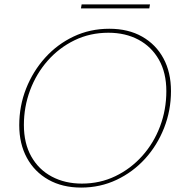

<svg xmlns="http://www.w3.org/2000/svg" viewBox="-20 -840 832 868"><path d="M347 8Q262 8 199 -27.5Q136 -63 101.5 -126.5Q67 -190 67 -274Q67 -361 98 -439.5Q129 -518 184 -579Q239 -640 313 -675Q387 -710 474 -710Q560 -710 622.5 -674.5Q685 -639 719 -576Q753 -513 753 -428Q753 -341 722 -262Q691 -183 636 -122.5Q581 -62 507 -27Q433 8 347 8ZM350 -10Q432 -10 501.5 -43.5Q571 -77 623 -135Q675 -193 703.5 -268.5Q732 -344 732 -428Q732 -511 698.5 -570Q665 -629 606 -660.5Q547 -692 470 -692Q387 -692 317 -658Q247 -624 195.5 -565.5Q144 -507 116 -432Q88 -357 88 -275Q88 -192 121.5 -132.5Q155 -73 214.5 -41.5Q274 -10 350 -10ZM346 -802 349 -820H658L655 -802Z"/></svg>

Font: Poppins Variable
Style: Italic
Weight: 100
Italic angle: -10°
Designer: Jonny Pinhorn
Foundry: Indian Type Foundry
Version: Version 6.000